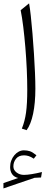

<svg xmlns="http://www.w3.org/2000/svg" viewBox="-88 -752 298 1122"><path d="M-9.8 220.7Q-9.8 194.8 5.9 175.3Q21.5 155.8 52.7 155.8Q65.4 155.8 79.1 159.9Q92.8 164.1 109.4 175.3L125 155.3Q102.1 136.7 86.4 131.6Q70.8 126.5 51.3 126.5Q36.1 126.5 21.7 134Q7.3 141.6 -4.2 155.3Q-15.6 168.9 -22.2 186.5Q-28.8 204.1 -28.8 224.6Q-28.8 248.5 -17.3 265.4Q-5.9 282.2 18.1 288.1L-67.9 317.9V349.1L113.8 287.1L151.9 285.2L157.2 253.4Q124.5 261.2 97.4 265.6Q70.3 270 51.8 270Q27.3 270 8.8 255.9Q-9.8 241.7 -9.8 220.7ZM82 -732.4 32.7 -692.4Q41 -651.4 47.9 -595.5Q54.7 -539.6 60.1 -476.1Q65.4 -412.6 68.4 -348.9Q71.3 -285.2 71.3 -228.5Q71.3 -145.5 64.2 -94.2Q57.1 -43 39.6 -0.5L67.4 8.8Q92.3 -24.9 105.5 -87.4Q118.7 -149.9 118.7 -233.9Q118.7 -272.9 116.5 -326.4Q114.3 -379.9 110.4 -439.2Q106.4 -498.5 101.8 -555.7Q97.2 -612.8 92 -659.2Q86.9 -705.6 82 -732.4Z"/></svg>

Font: Pinar-VF
Style: Regular
Weight: 300
Designer: Amin Abedi
Version: Version 3.0